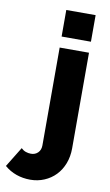

<svg xmlns="http://www.w3.org/2000/svg" viewBox="-215 -780 590 1032"><g transform="rotate(10 80.0 -264.0)"><path d="M-113.8 151.9 -46.9 43Q-35.6 54.2 -21.7 59.1Q-7.8 64 6.8 64Q29.8 64 44.9 49.1Q60.1 34.2 60.1 8.8V-524.9H220.2V-2.9Q220.2 42 205.6 80.1Q190.9 118.2 165 145Q139.2 171.9 103.5 187Q67.9 202.1 26.9 202.1Q-13.2 202.1 -49.1 189.5Q-85 176.8 -113.8 151.9ZM60.1 -585V-730H220.2V-585Z"/></g></svg>

Font: Raleway ExtraBold
Style: Regular
Weight: 800
Designer: Matt McInerney, Pablo Impallari, Rodrigo Fuenzalida
Foundry: Matt McInerney, Pablo Impallari, Rodrigo Fuenzalida
Version: Version 3.000g; ttfautohint (v1.5) -l 8 -r 28 -G 28 -x 14 -D